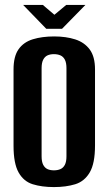

<svg xmlns="http://www.w3.org/2000/svg" viewBox="-20 -748 441 780"><path d="M199 12Q150 12 113 0.5Q76 -11 55.5 -47.5Q35 -84 35 -156V-466Q35 -519 55.5 -548Q76 -577 113.5 -588.5Q151 -600 200 -600Q248 -600 285.5 -588Q323 -576 344.5 -547Q366 -518 366 -466V-157Q366 -84 344.5 -47.5Q323 -11 285.5 0.5Q248 12 199 12ZM199 -56Q214 -56 225.5 -61Q237 -66 243.5 -78.5Q250 -91 250 -113V-471Q250 -493 243.5 -505.5Q237 -518 225.5 -523Q214 -528 199 -528Q184 -528 173 -523Q162 -518 155.5 -505.5Q149 -493 149 -471V-113Q149 -91 155.5 -78.5Q162 -66 173 -61Q184 -56 199 -56ZM168 -631 74 -728H154L201 -688L249 -728H327L232 -631Z"/></svg>

Font: Alumni Sans
Style: Bold
Weight: 700
Designer: Robert E. Leuschke
Foundry: Robert E. Leuschke
Version: Version 1.018